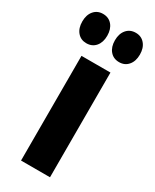

<svg xmlns="http://www.w3.org/2000/svg" viewBox="-194 -745 640 794"><g transform="rotate(30 126.5 -347.5)"><path d="M57.5 0V-500H195.8V0ZM205 -555Q177.5 -555 161.3 -574.2Q145 -593.3 145 -625Q145 -656.7 161.3 -675.8Q177.5 -695 205 -695Q231.7 -695 247.9 -675.8Q264.2 -656.7 264.2 -625Q264.2 -593.3 247.9 -574.2Q231.7 -555 205 -555ZM48.3 -555Q21.7 -555 5.4 -574.2Q-10.8 -593.3 -10.8 -625Q-10.8 -656.7 5.4 -675.8Q21.7 -695 48.3 -695Q75.8 -695 92.1 -675.8Q108.3 -656.7 108.3 -625Q108.3 -593.3 92.1 -574.2Q75.8 -555 48.3 -555Z"/></g></svg>

Font: Funnel Display Light
Style: Bold
Weight: 700
Version: Version 1.000